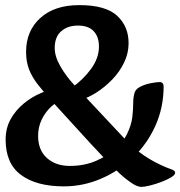

<svg xmlns="http://www.w3.org/2000/svg" viewBox="-20 -716 705 751"><path d="M533 15Q523 15 509.5 8.5Q496 2 473.5 -15.5Q451 -33 417 -67.5Q383 -102 332 -157L185 -318Q151 -356 128 -385.5Q105 -415 93.5 -445Q82 -475 82 -513Q82 -595 137.5 -645.5Q193 -696 290 -696Q393 -696 438 -654.5Q483 -613 483 -547Q483 -508 465.5 -471.5Q448 -435 419 -405Q390 -375 357 -354Q324 -333 292 -324L262 -374Q306 -405 336.5 -447Q367 -489 367 -534Q367 -572 346.5 -594Q326 -616 285 -616Q245 -616 219.5 -594Q194 -572 194 -528Q194 -495 216.5 -456Q239 -417 271 -383L465 -176Q506 -133 544.5 -107Q583 -81 631 -61Q642 -57 653.5 -52.5Q665 -48 665 -40Q665 -32 649.5 -22.5Q634 -13 611.5 -4.5Q589 4 567 9.5Q545 15 533 15ZM212 -372 236 -329Q206 -322 182 -300.5Q158 -279 143.5 -249Q129 -219 129 -185Q129 -129 163.5 -98Q198 -67 253 -67Q310 -67 356 -87Q402 -107 433 -136Q464 -165 476 -190Q494 -227 497.5 -257.5Q501 -288 501 -312.5Q501 -337 507 -355Q512 -369 531 -378Q550 -387 572 -391Q594 -395 605 -395Q612 -395 616 -390.5Q620 -386 620 -378Q620 -296 588 -224.5Q556 -153 500.5 -100Q445 -47 375 -17Q305 13 230 13Q123 13 62.5 -31.5Q2 -76 2 -170Q2 -215 22 -250.5Q42 -286 74 -312Q106 -338 142.5 -353Q179 -368 212 -372Z"/></svg>

Font: Alkatra
Style: Regular
Weight: 400
Designer: Suman Bhandary
Version: Version 1.100;gftools[0.9.22]